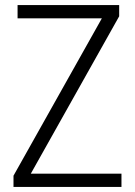

<svg xmlns="http://www.w3.org/2000/svg" viewBox="-20 -734 530 754"><path d="M457 0V-52H101L448 -670V-714H49V-662H380L33 -44V0Z"/></svg>

Font: Noto Sans Khmer SemiCondensed Light
Style: Regular
Weight: 300
Width: 4
Designer: Danh Hong and the Monotype Design Team
Foundry: Monotype Imaging Inc.
Version: Version 2.004